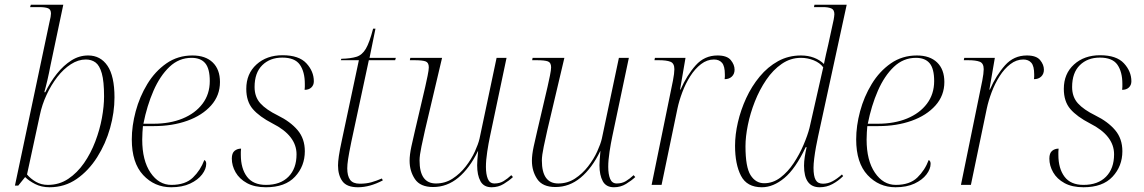

<svg xmlns="http://www.w3.org/2000/svg" viewBox="-20 -780 4827 810"><path d="M189 10Q155 10 128.5 -3.5Q102 -17 86 -33L57 3H43L189 -688Q192 -700 193.5 -708.5Q195 -717 195 -723Q195 -740 183 -745Q171 -750 145 -750H107L110 -760H247L193 -504Q187 -472 180 -442Q173 -412 167 -391H171Q192 -434 220 -469Q248 -504 281 -525Q314 -546 352 -546Q404 -546 433.5 -502.5Q463 -459 463 -369Q463 -306 444.5 -240Q426 -174 390 -117Q354 -60 303.5 -25Q253 10 189 10ZM182 0Q230 0 268 -25.5Q306 -51 334.5 -92Q363 -133 382 -183Q401 -233 410 -282.5Q419 -332 419 -373Q419 -437 409.5 -470.5Q400 -504 383 -516.5Q366 -529 342 -529Q310 -529 279 -509Q248 -489 222 -455.5Q196 -422 176.5 -380Q157 -338 148 -294L94 -44Q109 -26 131.5 -13Q154 0 182 0Z M702 10Q632 10 584 -41.5Q536 -93 536 -192Q536 -249 552.5 -310.5Q569 -372 601.5 -425.5Q634 -479 682 -512.5Q730 -546 792 -546Q847 -546 877.5 -516.5Q908 -487 908 -434Q908 -377 870.5 -335Q833 -293 770 -270.5Q707 -248 629 -248H583Q582 -241 581 -222Q580 -203 580 -191Q580 -103 615 -51.5Q650 0 703 0Q762 0 794 -31Q826 -62 842 -105Q850 -101 850 -89Q850 -67 832.5 -44Q815 -21 782 -5.5Q749 10 702 10ZM627 -258Q697 -258 750.5 -280Q804 -302 834.5 -342.5Q865 -383 865 -438Q865 -490 846 -513Q827 -536 788 -536Q735 -536 695 -498Q655 -460 627.5 -397Q600 -334 585 -258Z M1102 10Q1054 10 1022 -7.5Q990 -25 974 -53Q958 -81 958 -111Q958 -134 969.5 -143.5Q981 -153 997 -153Q996 -146 996 -139.5Q996 -133 996 -127Q996 -69 1022 -34.5Q1048 0 1102 0Q1163 0 1197 -34.5Q1231 -69 1231 -129Q1231 -208 1130 -259Q1074 -288 1046.5 -320Q1019 -352 1019 -405Q1019 -469 1062 -508Q1105 -547 1172 -547Q1241 -547 1272.5 -513Q1304 -479 1304 -437Q1304 -421 1293.5 -411Q1283 -401 1265 -401Q1266 -407 1266 -413.5Q1266 -420 1266 -426Q1266 -477 1245 -507Q1224 -537 1171 -537Q1119 -537 1086.5 -505Q1054 -473 1054 -413Q1054 -371 1078.5 -344Q1103 -317 1152 -293Q1205 -267 1235.5 -231Q1266 -195 1266 -142Q1266 -79 1224.5 -34.5Q1183 10 1102 10Z M1490 10Q1443 10 1424.5 -15.5Q1406 -41 1406 -82Q1406 -97 1409.5 -121.5Q1413 -146 1423 -192L1494 -526H1418L1420 -532Q1460 -533 1484 -540.5Q1508 -548 1523.5 -574.5Q1539 -601 1554 -659H1564L1539 -536H1650L1647 -526H1536L1462 -181Q1452 -132 1448.5 -108.5Q1445 -85 1445 -70Q1445 -38 1457 -21.5Q1469 -5 1498 -5Q1525 -5 1546.5 -11Q1568 -17 1591 -27L1595 -19Q1540 10 1490 10Z M2054 10Q2021 10 2007 -15.5Q1993 -41 1993 -83Q1993 -92 1994 -106.5Q1995 -121 1997 -142H1996Q1961 -70 1913.5 -30.5Q1866 9 1807 9Q1753 9 1730.5 -24.5Q1708 -58 1708 -102Q1708 -127 1715.5 -162Q1723 -197 1730 -226L1774 -414Q1779 -436 1784 -460.5Q1789 -485 1789 -496Q1789 -516 1775.5 -521Q1762 -526 1728 -526H1709L1711 -536H1845L1773 -231Q1766 -200 1758 -162Q1750 -124 1750 -103Q1750 -6 1819 -6Q1858 -6 1889.5 -26.5Q1921 -47 1945 -78Q1969 -109 1983.5 -141Q1998 -173 2003 -195L2075 -536H2117L2047 -204Q2041 -176 2035.5 -140Q2030 -104 2030 -76Q2030 -45 2038 -25.5Q2046 -6 2066 -6Q2088 -6 2104.5 -16Q2121 -26 2137 -41L2144 -33Q2128 -18 2105 -4Q2082 10 2054 10Z M2570 10Q2537 10 2523 -15.5Q2509 -41 2509 -83Q2509 -92 2510 -106.5Q2511 -121 2513 -142H2512Q2477 -70 2429.5 -30.5Q2382 9 2323 9Q2269 9 2246.5 -24.5Q2224 -58 2224 -102Q2224 -127 2231.5 -162Q2239 -197 2246 -226L2290 -414Q2295 -436 2300 -460.5Q2305 -485 2305 -496Q2305 -516 2291.5 -521Q2278 -526 2244 -526H2225L2227 -536H2361L2289 -231Q2282 -200 2274 -162Q2266 -124 2266 -103Q2266 -6 2335 -6Q2374 -6 2405.5 -26.5Q2437 -47 2461 -78Q2485 -109 2499.5 -141Q2514 -173 2519 -195L2591 -536H2633L2563 -204Q2557 -176 2551.5 -140Q2546 -104 2546 -76Q2546 -45 2554 -25.5Q2562 -6 2582 -6Q2604 -6 2620.5 -16Q2637 -26 2653 -41L2660 -33Q2644 -18 2621 -4Q2598 10 2570 10Z M2819 -440Q2825 -471 2825 -488Q2825 -513 2808.5 -519.5Q2792 -526 2759 -526H2741L2743 -536H2872L2849 -402H2851Q2878 -463 2915 -504.5Q2952 -546 3007 -546Q3047 -546 3063 -526.5Q3079 -507 3079 -486Q3079 -468 3067.5 -457Q3056 -446 3037 -446Q3038 -451 3038 -456Q3038 -461 3038 -466Q3038 -501 3026 -515Q3014 -529 2992 -529Q2963 -529 2937.5 -509.5Q2912 -490 2892 -458.5Q2872 -427 2858.5 -391Q2845 -355 2838 -322L2771 0H2729Z M3194 10Q3131 10 3106 -38.5Q3081 -87 3081 -165Q3081 -212 3093 -264Q3105 -316 3128 -366Q3151 -416 3185 -457Q3219 -498 3262.5 -522Q3306 -546 3359 -546Q3389 -546 3414 -536.5Q3439 -527 3456 -510Q3460 -530 3464.5 -550Q3469 -570 3474 -591L3497 -697Q3498 -704 3499 -709.5Q3500 -715 3500 -720Q3500 -739 3487 -744.5Q3474 -750 3453 -750H3414L3416 -760H3552L3431 -203Q3427 -185 3422.5 -160.5Q3418 -136 3415 -112Q3412 -88 3412 -72Q3412 -37 3421 -21Q3430 -5 3452 -5Q3473 -5 3492.5 -15.5Q3512 -26 3532 -44L3537 -37Q3517 -17 3492 -3.5Q3467 10 3438 10Q3372 10 3372 -81Q3372 -98 3375 -118Q3378 -138 3383 -159H3379Q3336 -68 3289 -29Q3242 10 3194 10ZM3204 -7Q3241 -7 3272.5 -31Q3304 -55 3328.5 -92Q3353 -129 3370 -169Q3387 -209 3395 -240L3453 -496Q3439 -515 3413 -525.5Q3387 -536 3359 -536Q3315 -536 3278 -510.5Q3241 -485 3212.5 -443Q3184 -401 3164.5 -351.5Q3145 -302 3135 -252.5Q3125 -203 3125 -163Q3125 -75 3146.5 -41Q3168 -7 3204 -7Z M3758 10Q3688 10 3640 -41.5Q3592 -93 3592 -192Q3592 -249 3608.5 -310.5Q3625 -372 3657.5 -425.5Q3690 -479 3738 -512.5Q3786 -546 3848 -546Q3903 -546 3933.5 -516.5Q3964 -487 3964 -434Q3964 -377 3926.5 -335Q3889 -293 3826 -270.5Q3763 -248 3685 -248H3639Q3638 -241 3637 -222Q3636 -203 3636 -191Q3636 -103 3671 -51.5Q3706 0 3759 0Q3818 0 3850 -31Q3882 -62 3898 -105Q3906 -101 3906 -89Q3906 -67 3888.5 -44Q3871 -21 3838 -5.5Q3805 10 3758 10ZM3683 -258Q3753 -258 3806.5 -280Q3860 -302 3890.5 -342.5Q3921 -383 3921 -438Q3921 -490 3902 -513Q3883 -536 3844 -536Q3791 -536 3751 -498Q3711 -460 3683.5 -397Q3656 -334 3641 -258Z M4124 -440Q4130 -471 4130 -488Q4130 -513 4113.5 -519.5Q4097 -526 4064 -526H4046L4048 -536H4177L4154 -402H4156Q4183 -463 4220 -504.5Q4257 -546 4312 -546Q4352 -546 4368 -526.5Q4384 -507 4384 -486Q4384 -468 4372.5 -457Q4361 -446 4342 -446Q4343 -451 4343 -456Q4343 -461 4343 -466Q4343 -501 4331 -515Q4319 -529 4297 -529Q4268 -529 4242.5 -509.5Q4217 -490 4197 -458.5Q4177 -427 4163.5 -391Q4150 -355 4143 -322L4076 0H4034Z M4551 10Q4503 10 4471 -7.5Q4439 -25 4423 -53Q4407 -81 4407 -111Q4407 -134 4418.5 -143.5Q4430 -153 4446 -153Q4445 -146 4445 -139.5Q4445 -133 4445 -127Q4445 -69 4471 -34.5Q4497 0 4551 0Q4612 0 4646 -34.5Q4680 -69 4680 -129Q4680 -208 4579 -259Q4523 -288 4495.5 -320Q4468 -352 4468 -405Q4468 -469 4511 -508Q4554 -547 4621 -547Q4690 -547 4721.5 -513Q4753 -479 4753 -437Q4753 -421 4742.5 -411Q4732 -401 4714 -401Q4715 -407 4715 -413.5Q4715 -420 4715 -426Q4715 -477 4694 -507Q4673 -537 4620 -537Q4568 -537 4535.5 -505Q4503 -473 4503 -413Q4503 -371 4527.5 -344Q4552 -317 4601 -293Q4654 -267 4684.5 -231Q4715 -195 4715 -142Q4715 -79 4673.5 -34.5Q4632 10 4551 10Z"/></svg>

Font: Noto Serif Display ExtraLight
Style: Italic
Weight: 200
Italic angle: -12°
Designer: Monotype Design Team
Foundry: Monotype Imaging Inc.
Version: Version 2.009